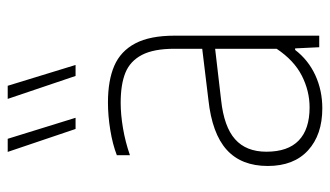

<svg xmlns="http://www.w3.org/2000/svg" viewBox="-199 -649 856 498"><g transform="rotate(-90 229.0 -400.0)"><path d="M385.5 -375V0H355.5L352.5 -62.5H348.5Q322.5 -28.5 283 -10.2Q243.5 8 197 8Q128.5 8 88 -29Q47.5 -66 47.5 -133.5Q47.5 -202 89.5 -240Q131.5 -278 219.5 -287.5L351.5 -303.5V-375.5Q351.5 -429.5 335.5 -460Q319.5 -490.5 289.2 -502.8Q259 -515 211.5 -515Q181 -515 145.5 -509Q110 -503 75.5 -491V-525Q104 -536 141 -542Q178 -548 212 -548Q269.5 -548 307.5 -531.5Q345.5 -515 365.5 -477Q385.5 -439 385.5 -375ZM351.5 -110.5V-270L218.5 -254.5Q149 -247 116.8 -218.2Q84.5 -189.5 84.5 -137Q84.5 -81 113.8 -53Q143 -25 199.5 -25Q242 -25 281.8 -45.2Q321.5 -65.5 351.5 -110.5ZM143.5 -632 84 -808H118L172.5 -632ZM281 -632 221.5 -808H255.5L309.5 -632Z"/></g></svg>

Font: Encode Sans Semi Condensed Thin
Style: Regular
Weight: 250
Width: 4
Designer: Multiple Designers
Foundry: Impallari Type
Version: Version 2.000